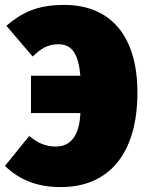

<svg xmlns="http://www.w3.org/2000/svg" viewBox="-25 -739 591 781"><path d="M236 -719C125 -719 63 -687 1 -634L108 -509C142 -542 170 -559 213 -559C269 -559 294 -518 302 -431H101V-279H302C298 -190 265 -143 202 -143C161 -143 130 -156 94 -186L-5 -64C53 -9 122 22 223 22C413 22 534 -108 534 -363C534 -589 428 -719 236 -719Z"/></svg>

Font: Fira Sans Ultra
Style: Regular
Weight: 950
Designer: Carrois Corporate & Edenspiekermann AG
Foundry: Carrois Corporate GbR & Edenspiekermann AG
Version: Version 4.203;PS 004.203;hotconv 1.0.88;makeotf.lib2.5.64775